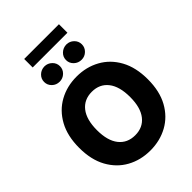

<svg xmlns="http://www.w3.org/2000/svg" viewBox="-306 -1227 1372 1372"><g transform="rotate(-45 380.0 -540.5)"><path d="M380.4 9.8Q282.2 9.8 203.6 -33.7Q125 -77.1 79.1 -160.4Q33.2 -243.7 33.2 -363.3Q33.2 -483.4 79.1 -566.9Q125 -650.4 203.6 -693.8Q282.2 -737.3 380.4 -737.3Q478 -737.3 556.6 -693.8Q635.3 -650.4 681.2 -566.9Q727.1 -483.4 727.1 -363.3Q727.1 -243.2 681.2 -159.9Q635.3 -76.7 556.6 -33.4Q478 9.8 380.4 9.8ZM380.4 -144Q459 -144 503.4 -200.4Q547.9 -256.8 547.9 -363.3Q547.9 -470.2 503.4 -526.9Q459 -583.5 380.4 -583.5Q301.8 -583.5 257.1 -526.9Q212.4 -470.2 212.4 -363.3Q212.4 -256.8 257.1 -200.4Q301.8 -144 380.4 -144ZM269.5 -796.4Q235.8 -796.4 212.4 -819.1Q189 -841.8 189 -873.5Q189 -905.8 212.4 -928.2Q235.8 -950.7 269.5 -951.2Q302.2 -950.7 325.7 -928.2Q349.1 -905.8 349.1 -873.5Q349.1 -841.8 325.7 -819.1Q302.2 -796.4 269.5 -796.4ZM491.2 -796.4Q457.5 -796.4 433.8 -819.1Q410.2 -841.8 410.2 -873.5Q410.2 -905.8 433.8 -928.2Q457.5 -950.7 491.2 -951.2Q523.9 -950.7 547.1 -928.2Q570.3 -905.8 570.3 -873.5Q570.3 -841.8 547.1 -819.1Q523.9 -796.4 491.2 -796.4ZM555.7 -1090.8V-1004.9H204.6V-1090.8Z"/></g></svg>

Font: Inter Tight ExtraBold
Style: Regular
Weight: 800
Designer: Rasmus Andersson
Foundry: rsms
Version: Version 3.004; ttfautohint (v1.8.4.7-5d5b)